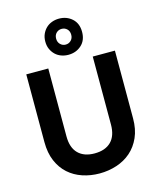

<svg xmlns="http://www.w3.org/2000/svg" viewBox="-140 -1075 977 1180"><g transform="rotate(-15 348.5 -485.0)"><path d="M67 -698H207V-266Q207 -194 244 -157Q281 -120 348 -120Q416 -120 453 -157Q490 -194 490 -266V-698H631V-267Q631 -198 608 -146.5Q585 -95 546 -61Q507 -27 455 -10Q403 7 346 7Q289 7 238 -10Q187 -27 149 -61Q111 -95 89 -146.5Q67 -198 67 -267ZM349 -977Q398 -977 432 -946.5Q466 -916 466 -862Q466 -808 432 -777.5Q398 -747 349 -747Q325 -747 303.5 -755Q282 -763 266.5 -778Q251 -793 241.5 -814Q232 -835 232 -862Q232 -889 241.5 -910Q251 -931 266.5 -946Q282 -961 303.5 -969Q325 -977 349 -977ZM349 -812Q369 -812 383 -826Q397 -840 397 -862Q397 -885 383 -898.5Q369 -912 349 -912Q329 -912 315 -898.5Q301 -885 301 -862Q301 -840 315 -826Q329 -812 349 -812Z"/></g></svg>

Font: SVN-Poppins SemiBold
Style: Regular
Weight: 600
Designer: Ninad Kale (Devanagari), Jonny Pinhorn (Latin)
Foundry: Indian Type Foundry
Version: Version 3.002 2017